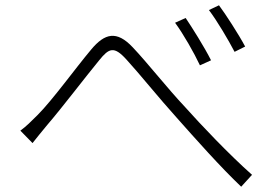

<svg xmlns="http://www.w3.org/2000/svg" viewBox="-20 -735 1040 726"><path d="M57 -241 103 -194C117 -212 140 -240 159 -263C215 -328 303 -444 355 -507C392 -553 411 -562 458 -510C505 -459 582 -363 649 -289C720 -209 814 -103 892 -29L933 -74C846 -151 738 -265 680 -330C613 -401 538 -497 482 -556C421 -621 376 -609 325 -548C266 -478 179 -357 122 -300C97 -275 79 -257 57 -241ZM682 -667 642 -649C673 -607 714 -535 736 -488L778 -507C753 -557 705 -633 682 -667ZM808 -715 770 -697C801 -656 843 -585 867 -539L907 -559C882 -606 832 -683 808 -715Z"/></svg>

Font: Noto Sans HK Light
Style: Regular
Weight: 300
Designer: Ryoko NISHIZUKA 西塚涼子 (kana, bopomofo & ideographs); Paul D. Hunt (Latin, Greek & Cyrillic); Sandoll Communications 산돌커뮤니
Foundry: Adobe
Version: Version 2.004;hotconv 1.0.118;makeotfexe 2.5.65603